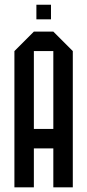

<svg xmlns="http://www.w3.org/2000/svg" viewBox="-20 -802 373 822"><path d="M125 0H41.7V-583.3L125 -666.7H208.3L291.7 -583.3V0H208.3V-166.7H125ZM125 -250H208.3V-583.3H125ZM198.3 -719.2H135.8V-781.7H198.3Z"/></svg>

Font: Yulong
Style: Regular
Weight: 400
Designer: GGBotNet
Foundry: f0n7.com
Version: 1.00